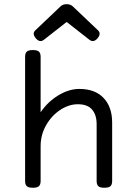

<svg xmlns="http://www.w3.org/2000/svg" viewBox="-20 -882 640 907"><path d="M323.2 -852.5 442.9 -738.8Q450.7 -731.4 450.7 -722.7Q450.7 -712.4 439.5 -699.7Q429.2 -688 418 -688Q410.2 -688 402.8 -693.8L294.9 -778.3L187 -693.8Q179.7 -688 171.9 -688Q160.6 -688 150.4 -699.7Q139.2 -712.4 139.2 -722.7Q139.2 -731.4 147 -738.8L266.6 -852.5Q277.3 -862.3 294.9 -862.3Q312.5 -862.3 323.2 -852.5ZM171.9 -613.8V-351.6Q205.6 -401.4 255.6 -431.6Q305.7 -461.9 355 -461.9Q428.7 -461.9 469.2 -419.4Q509.8 -377 509.8 -302.7V-26.9Q509.8 -9.8 501.7 -2.4Q493.7 4.9 473.6 4.9H472.7Q452.6 4.9 444.6 -2.4Q436.5 -9.8 436.5 -26.9V-295.4Q436.5 -339.4 414.8 -364.5Q393.1 -389.6 347.7 -389.6Q305.7 -389.6 264.9 -363Q224.1 -336.4 198 -290.8Q171.9 -245.1 171.9 -191.4V-26.9Q171.9 -9.8 163.8 -2.4Q155.8 4.9 135.7 4.9H134.8Q114.7 4.9 106.7 -2.4Q98.6 -9.8 98.6 -26.9V-613.8Q98.6 -630.9 106.7 -638.2Q114.7 -645.5 134.8 -645.5H135.7Q155.8 -645.5 163.8 -638.2Q171.9 -630.9 171.9 -613.8Z"/></svg>

Font: Courier Prime Sans
Style: Regular
Weight: 400
Designer: Alan Dague-Greene
Foundry: Quote-Unquote Apps
Version: Version 3.020